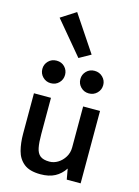

<svg xmlns="http://www.w3.org/2000/svg" viewBox="-147 -1087 850 1176"><g transform="rotate(15 278.0 -499.0)"><path d="M230 10Q161 10 125 -19Q89 -48 76.5 -96Q64 -144 64 -202V-459H172V-229Q172 -176 178.5 -143Q185 -110 204.5 -94.5Q224 -79 263 -79Q291 -79 316.5 -94.5Q342 -110 359 -137.5Q376 -165 376 -199V-459H483V0H395L383 -67Q358 -29 321 -9.5Q284 10 230 10ZM388 -545Q358 -545 337 -566Q316 -587 316 -617Q316 -646 336.5 -667Q357 -688 388 -688Q419 -688 440 -667Q461 -646 461 -617Q461 -587 440 -566Q419 -545 388 -545ZM147 -545Q117 -545 96 -566Q75 -587 75 -617Q75 -646 95.5 -667Q116 -688 147 -688Q179 -688 199 -667Q219 -646 219 -617Q219 -587 198.5 -566Q178 -545 147 -545ZM271 -738 96 -947 191 -1008 344 -779Z"/></g></svg>

Font: Alata
Style: Regular
Weight: 400
Designer: Spyros Zevelakis, Eben Sorkin
Foundry: Spyros Zevelakis
Version: Version 1.005; ttfautohint (v1.8.4.7-5d5b)